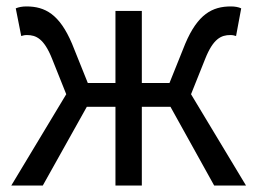

<svg xmlns="http://www.w3.org/2000/svg" viewBox="-20 -577 800 597"><path d="M15 0H113L250 -245H339V0H421V-245H510L646 0H745L574 -284L618 -394C643 -457 668 -468 696 -468C704 -468 707 -467 714 -465L730 -551C722 -555 710 -557 698 -557C640 -557 595 -533 556 -441L507 -319H421V-543H339V-319H253L204 -441C165 -533 120 -557 62 -557C50 -557 38 -555 29 -551L46 -465C53 -467 56 -468 64 -468C92 -468 117 -457 142 -394L186 -284Z"/></svg>

Font: Source Han Sans JP
Style: Regular
Weight: 400
Designer: Ryoko NISHIZUKA 西塚涼子 (kana, bopomofo & ideographs); Paul D. Hunt (Latin, Greek & Cyrillic); Sandoll Communications 산돌커뮤니
Foundry: Adobe
Version: Version 2.004;hotconv 1.0.118;makeotfexe 2.5.65603